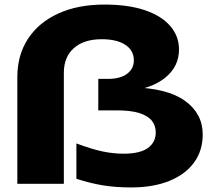

<svg xmlns="http://www.w3.org/2000/svg" viewBox="-20 -806 936 842"><path d="M56 0V-468Q56 -564 102.5 -635.5Q149 -707 235 -746.5Q321 -786 438 -786Q543 -786 616 -761Q689 -736 727 -691.5Q765 -647 765 -589Q765 -515 705.5 -466Q646 -417 537 -405L558 -423Q713 -420 791 -364Q869 -308 869 -216Q869 -146 831.5 -94Q794 -42 723.5 -13Q653 16 555 16Q487 16 432 7Q377 -2 315 -22V-177Q382 -152 429 -142Q476 -132 522 -132Q594 -132 628.5 -157Q663 -182 663 -225Q663 -255 646 -276.5Q629 -298 591.5 -310Q554 -322 492 -322H411V-460H453Q508 -460 537.5 -482.5Q567 -505 567 -541Q567 -585 529.5 -609.5Q492 -634 426 -634Q348 -634 304 -595Q260 -556 260 -487V0Z"/></svg>

Font: Unbounded
Style: Bold
Weight: 700
Designer: Luke Prowse, Jean-Baptiste Morizot, Fátima Lázaro, Florian Runge
Foundry: NaN
Version: Version 1.700